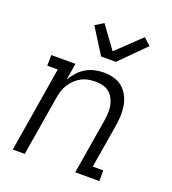

<svg xmlns="http://www.w3.org/2000/svg" viewBox="-139 -874 878 979"><g transform="rotate(20 300.0 -384.5)"><path d="M42 0 118 -462H61L62 -520H193L178 -429Q191 -452 209 -471.5Q227 -491 249 -504Q271 -517 296 -522.5Q321 -528 345 -528Q374 -528 401 -520.5Q428 -513 447.5 -496Q467 -479 479.5 -455Q492 -431 496.5 -404Q501 -377 500 -349Q499 -321 494 -292L455 -58H512V0H381L431 -302Q434 -322 435 -342.5Q436 -363 432 -382.5Q428 -402 419 -419Q410 -436 395.5 -448Q381 -460 361.5 -465Q342 -470 322 -470Q303 -470 283 -466.5Q263 -463 245 -453.5Q227 -444 212.5 -430Q198 -416 187 -399Q176 -382 170 -363Q164 -344 161 -326L107 0ZM303 -600 216 -738 261 -766 349 -645 479 -769 517 -734 383 -600Z"/></g></svg>

Font: Iosevka HT Light Extended
Style: Italic
Weight: 300
Width: 7
Italic angle: -9°
Monospace: yes
Designer: Belleve Invis
Foundry: Belleve Invis
Version: Version 32.3.0; ttfautohint (v1.8.4)